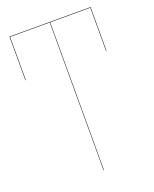

<svg xmlns="http://www.w3.org/2000/svg" viewBox="-130 -754 663 828"><g transform="rotate(-20 202.0 -340.0)"><path d="M388.2 -680.2V-480H386.2V-678.2H202.1V0H200.2V-678.2H18.1V-480H16.1V-680.2Z"/></g></svg>

Font: Fira Sans Compressed Two
Style: Regular
Weight: 100
Width: 1
Designer: Carrois Corporate & Edenspiekermann AG
Foundry: Carrois Corporate GbR & Edenspiekermann AG
Version: Version 4.203;PS 004.203;hotconv 1.0.88;makeotf.lib2.5.64775